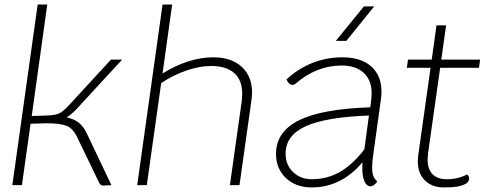

<svg xmlns="http://www.w3.org/2000/svg" viewBox="-20 -811 2149 841"><path d="M359 -229 468 0Q457 0 448.5 1Q440 2 433 2Q421 2 415 -9L318 -210Q300 -248 272.5 -259.5Q245 -271 186 -271L114 -269L76 0H34L145 -791H187L119 -303L184 -305Q221 -306 238.5 -314Q256 -322 282 -350L466 -550H515L315 -333Q293 -310 272 -297Q304 -290 324.5 -274Q345 -258 359 -229Z M1084 -406Q1084 -396 1082 -376L1029 0H987L1039 -369Q1041 -391 1041 -400Q1041 -460 1006 -491Q971 -522 904 -522Q855 -522 796.5 -502Q738 -482 686 -447L623 0H581L692 -791H734L692 -489Q806 -560 915 -560Q993 -560 1038.5 -518.5Q1084 -477 1084 -406Z M1614 -127Q1610 -100 1610 -77Q1610 -54 1615 -40.5Q1620 -27 1632 -17Q1630 -10 1620.5 -2.5Q1611 5 1603 5Q1586 5 1576.5 -16.5Q1567 -38 1567 -74Q1567 -92 1568 -101Q1524 -47 1467.5 -18.5Q1411 10 1346 10Q1276 10 1232.5 -31Q1189 -72 1189 -137Q1189 -234 1289.5 -284Q1390 -334 1602 -341L1606 -373Q1608 -393 1608 -402Q1608 -459 1573.5 -491.5Q1539 -524 1476 -524Q1366 -524 1274 -444Q1267 -439 1262 -439Q1254 -439 1246.5 -445.5Q1239 -452 1235 -463Q1285 -510 1347.5 -535Q1410 -560 1479 -560Q1561 -560 1606 -520Q1651 -480 1651 -409Q1651 -391 1648 -373ZM1576 -157 1596 -305Q1407 -298 1319 -258Q1231 -218 1231 -138Q1231 -89 1263.5 -57.5Q1296 -26 1346 -26Q1413 -26 1469 -58Q1525 -90 1576 -157ZM1574 -783H1619L1497 -632H1451Z M1855 -140Q1853 -120 1853 -113Q1853 -70 1874.5 -48Q1896 -26 1937 -26Q1987 -26 2026 -47Q2035 -39 2035 -29Q2035 -22 2030.5 -15.5Q2026 -9 2020 -6Q2003 3 1982 6.5Q1961 10 1925 10Q1872 10 1841 -21Q1810 -52 1810 -105Q1810 -113 1812 -131L1866 -514H1762L1767 -550H1871L1892 -700H1934L1913 -550H2083L2078 -514H1908Z"/></svg>

Font: Krub ExtraLight
Style: Italic
Weight: 275
Italic angle: -8°
Designer: Ekaluck Peanpanawate
Foundry: Cadson Demak Co.,Ltd.
Version: Version 1.000; ttfautohint (v1.6)